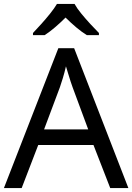

<svg xmlns="http://www.w3.org/2000/svg" viewBox="-20 -964 679 984"><path d="M545 0 459 -221H176L91 0H0L279 -717H360L638 0ZM352 -517Q349 -525 342 -546Q335 -567 328.5 -589.5Q322 -612 318 -624Q311 -593 302 -563.5Q293 -534 287 -517L206 -301H432ZM362 -944Q374 -922 396.5 -894.5Q419 -867 443.5 -840.5Q468 -814 487 -795V-784H425Q399 -800 371 -823.5Q343 -847 316 -874Q289 -847 262 -824Q235 -801 209 -784H149V-795Q168 -815 191.5 -841Q215 -867 237 -894.5Q259 -922 272 -944Z"/></svg>

Font: Noto Sans Tai Viet
Style: Regular
Weight: 400
Designer: Monotype Design Team
Foundry: Monotype Imaging Inc.
Version: Version 2.003; ttfautohint (v1.8.4.7-5d5b)